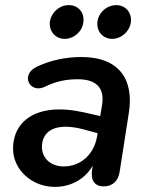

<svg xmlns="http://www.w3.org/2000/svg" viewBox="-20 -721 573 751"><path d="M194 10C253 10 309 -16 343 -73L340 -56C334 -14 352 8 385 8C420 8 442 -12 448 -49L484 -280C504 -406 450 -498 298 -498C243 -498 181 -487 126 -461C57 -430 96 -354 154 -381C198 -403 239 -411 284 -411C360 -411 390 -374 379 -309L372 -267L306 -282C118 -323 31 -243 31 -140C31 -56 106 10 194 10ZM233 -569C270 -569 303 -599 306 -635C311 -672 286 -701 249 -701C212 -701 180 -672 175 -635C171 -599 197 -569 233 -569ZM419 -569C455 -569 488 -599 492 -635C496 -672 471 -701 435 -701C398 -701 365 -672 361 -635C357 -599 382 -569 419 -569ZM144 -147C144 -203 190 -248 314 -213L362 -200L360 -189C348 -115 294 -70 229 -70C183 -70 144 -98 144 -147Z"/></svg>

Font: SN Pro Semibold
Style: Italic
Weight: 600
Italic angle: -9°
Designer: Tobias Whetton
Foundry: Supernotes
Version: Version 1.001;Glyphs 3.2 (3249)